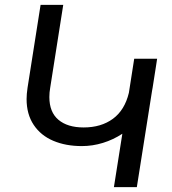

<svg xmlns="http://www.w3.org/2000/svg" viewBox="-20 -770 709 790"><path d="M621.6 -496.1 607.9 -408.7Q607.4 -404.3 605.5 -395.5L543 0H448.7L483.4 -219.7Q446.3 -195.3 403.6 -182.1Q360.8 -168.9 316.9 -168.9Q250.5 -168.9 199.2 -190.7Q147.9 -212.4 118.7 -256.1Q89.4 -299.8 89.4 -362.3Q89.4 -382.8 93.3 -408.7L147 -750H240.2L186.5 -408.7Q183.1 -389.6 183.1 -370.6Q183.1 -308.6 220.5 -277.1Q257.8 -245.6 324.2 -245.6Q396 -245.6 444.6 -281.2Q493.2 -316.9 510.3 -388.2L532.2 -528.3H626.5Z"/></svg>

Font: Mardoto
Style: Italic
Weight: 400
Italic angle: -12°
Designer: Christian Robertson, Vahan Hovhannisyan
Foundry: Google
Version: Version 1.000